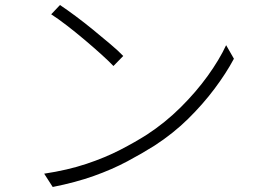

<svg xmlns="http://www.w3.org/2000/svg" viewBox="-20 -736 1040 765"><path d="M219 -716Q246 -698 281 -672Q316 -646 352 -616.5Q388 -587 420 -560Q452 -533 471 -513L432 -473Q414 -492 383.5 -519.5Q353 -547 317.5 -577Q282 -607 247 -634Q212 -661 184 -679ZM156 -44Q249 -58 324 -83Q399 -108 459 -139Q519 -170 566 -200Q638 -247 699.5 -308Q761 -369 807.5 -433.5Q854 -498 881 -556L912 -502Q881 -444 834.5 -382Q788 -320 729 -262Q670 -204 596 -156Q547 -125 487 -93Q427 -61 354 -35Q281 -9 190 9Z"/></svg>

Font: Noto Sans JP Thin Light
Style: Regular
Weight: 300
Version: Version 2.004-H2;hotconv 1.0.118;makeotfexe 2.5.65603